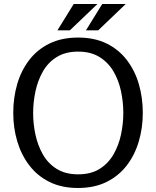

<svg xmlns="http://www.w3.org/2000/svg" viewBox="-20 -925 777 956"><path d="M368 11Q287 11 226.5 -19Q166 -49 126 -101.5Q86 -154 66 -221Q46 -288 46 -363Q46 -438 65.5 -505.5Q85 -573 125 -625.5Q165 -678 226 -708Q287 -738 369 -738Q451 -738 511.5 -708Q572 -678 612 -625.5Q652 -573 671.5 -505.5Q691 -438 691 -363Q691 -288 671 -220.5Q651 -153 611 -101Q571 -49 510.5 -19Q450 11 368 11ZM369 -57Q433 -57 476 -84Q519 -111 545 -156Q571 -201 582.5 -255Q594 -309 594 -363Q594 -417 582.5 -471Q571 -525 545 -569.5Q519 -614 475.5 -641Q432 -668 369 -668Q306 -668 262.5 -641Q219 -614 193.5 -569Q168 -524 156.5 -470Q145 -416 145 -362Q145 -308 156.5 -254.5Q168 -201 193.5 -156Q219 -111 262.5 -84Q306 -57 369 -57ZM347 -905H465L328 -774H266ZM489 -905H606L469 -774H408Z"/></svg>

Font: Rosario Light
Style: Regular
Weight: 400
Version: Version 1.101; ttfautohint (v1.8.1.43-b0c9)